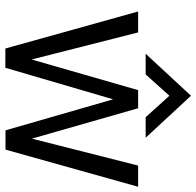

<svg xmlns="http://www.w3.org/2000/svg" viewBox="-28 -738 767 752"><g transform="rotate(90 356.0 -362.5)"><path d="M246 0.5H170.5L25.5 -519.5H107.5L213.5 -102.5L333.5 -519.5H404.5L523.5 -103.5L629 -519.5H712L566.5 0H491L369.5 -421.5ZM520 -549H439.5L355.5 -642L272 -549H191L355.5 -726.5Z"/></g></svg>

Font: Acari Sans
Style: Regular
Weight: 400
Designer: Alfredo Marco Pradil and Stefan Peev (font) & Cristiano Sobral (main changes)
Foundry: Alfredo Marco Pradil and Stefan Peev (font) & Cristiano Sobral (main changes)
Version: Version 1.063; ttfautohint (v1.8.3)